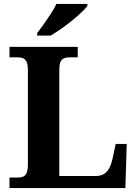

<svg xmlns="http://www.w3.org/2000/svg" viewBox="-20 -951 694 971"><path d="M28 0V-53H70Q85 -53 96.5 -57.5Q108 -62 114.5 -76Q121 -90 121 -118V-596Q121 -625 114.5 -638.5Q108 -652 96.5 -656.5Q85 -661 70 -661H28V-714H373V-661H331Q317 -661 305.5 -657Q294 -653 287 -640Q280 -627 280 -600V-61H466Q489 -61 505.5 -71Q522 -81 532.5 -100.5Q543 -120 549 -148L565 -223H621L614 0ZM168 -784Q183 -803 201.5 -829Q220 -855 237.5 -882Q255 -909 265 -931H422V-921Q413 -908 391.5 -888Q370 -868 343 -846Q316 -824 288 -804.5Q260 -785 236 -771H168Z"/></svg>

Font: Noto Serif Kannada
Style: Bold
Weight: 700
Version: Version 2.003